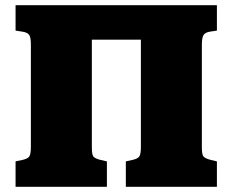

<svg xmlns="http://www.w3.org/2000/svg" viewBox="-20 -720 896 740"><path d="M40 0V-98L68 -104Q86 -108 92.5 -116.5Q99 -125 99 -155V-548Q99 -576 92.5 -585.5Q86 -595 66 -598L40 -602V-700H816V-602L789 -598Q771 -595 764.5 -585Q758 -575 758 -547V-151Q758 -123 765 -116Q772 -109 791 -104L816 -98V0H465V-98L492 -104Q510 -108 516.5 -116.5Q523 -125 523 -155V-567H334V-151Q334 -123 340.5 -116Q347 -109 366 -104L392 -98V0Z"/></svg>

Font: Literata Variable Black
Style: Regular
Weight: 900
Designer: Latin by Veronika Burian and Jose Scaglione. Greek by Irene Vlachou. Cyrillic by Vera Evstafieva.
Foundry: TypeTogether
Version: Version 3.021